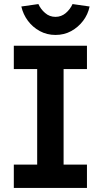

<svg xmlns="http://www.w3.org/2000/svg" viewBox="-20 -925 545 945"><path d="M48 0V-115H163V-585H48V-700H408V-585H293V-115H408V0ZM85 -893 169 -905Q180 -880 202 -861Q224 -842 253 -842Q282 -842 304 -861Q326 -880 337 -905L421 -893Q413 -854 389 -822.5Q365 -791 330.5 -772Q296 -753 253 -753Q211 -753 176 -772Q141 -791 117.5 -822.5Q94 -854 85 -893Z"/></svg>

Font: Our Lexend Medium
Style: Regular
Weight: 500
Designer: Bonnie Shaver-Troup, Thomas Jockin
Foundry: Lexend
Version: Version 1.007